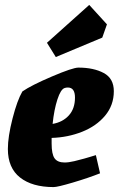

<svg xmlns="http://www.w3.org/2000/svg" viewBox="-20 -752 483 781"><path d="M190 -191V-168Q190 -125 202 -108Q214 -91 243 -91Q259 -91 282.5 -96.5Q306 -102 323 -107Q340 -112 347 -114L370 -121L387 -47Q339 -28 276.5 -9.5Q214 9 198 9Q111 9 61.5 -30Q12 -69 12 -146Q12 -196 31 -270Q50 -344 71 -380Q107 -405 191.5 -441Q276 -477 299 -477Q361 -477 402 -455Q443 -433 443 -381Q443 -324 407.5 -281.5Q372 -239 314 -216Q256 -193 190 -191ZM194 -248Q235 -255 260 -282.5Q285 -310 285 -355Q285 -396 256 -396Q249 -396 243 -394Q227 -389 213.5 -347.5Q200 -306 194 -248ZM171 -578 343 -732 415 -653 396 -599 207 -520Z"/></svg>

Font: Grenze Black
Style: Italic
Weight: 900
Italic angle: -10°
Designer: Renata Polastri
Foundry: Omnibus-Type
Version: Version 1.002; ttfautohint (v1.8)